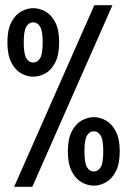

<svg xmlns="http://www.w3.org/2000/svg" viewBox="-20 -720 490 740"><path d="M34.5 0 343.5 -700H413.5L104.5 0ZM108 -424.5Q84.5 -424.5 61.5 -437.2Q38.5 -450 23.5 -479.2Q8.5 -508.5 8.5 -557Q8.5 -605 23.5 -634Q38.5 -663 61.5 -675.8Q84.5 -688.5 108 -688.5Q132 -688.5 155 -675.8Q178 -663 193 -634Q208 -605 208 -557Q208 -508.5 193 -479.2Q178 -450 155 -437.2Q132 -424.5 108 -424.5ZM108 -479Q124.5 -479 134.5 -495.5Q144.5 -512 144.5 -557Q144.5 -601 134.5 -617.5Q124.5 -634 108 -634Q91.5 -634 81.5 -617.5Q71.5 -601 71.5 -557Q71.5 -512 81.5 -495.5Q91.5 -479 108 -479ZM341.5 -4.5Q318 -4.5 295 -17.2Q272 -30 256.8 -59.2Q241.5 -88.5 241.5 -137Q241.5 -185 256.8 -214Q272 -243 295 -255.8Q318 -268.5 341.5 -268.5Q365 -268.5 388 -255.8Q411 -243 426.2 -214Q441.5 -185 441.5 -137Q441.5 -88.5 426.2 -59.2Q411 -30 388 -17.2Q365 -4.5 341.5 -4.5ZM341.5 -59Q358 -59 368 -75.5Q378 -92 378 -137Q378 -181 368 -197.5Q358 -214 341.5 -214Q325 -214 315.2 -197.5Q305.5 -181 305.5 -137Q305.5 -92 315.2 -75.5Q325 -59 341.5 -59Z"/></svg>

Font: Trispace Condensed
Style: Regular
Weight: 400
Width: 3
Designer: Tyler Finck
Foundry: Etcetera Type Company
Version: Version 1.210; ttfautohint (v1.8.3)